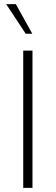

<svg xmlns="http://www.w3.org/2000/svg" viewBox="-20 -914 270 934"><path d="M93 0V-668H138V0ZM105 -750 10 -894H57L137 -750Z"/></svg>

Font: Gantari ExtraLight
Style: Regular
Weight: 250
Designer: Anugrah Pasau
Foundry: Lafontype
Version: Version 1.000